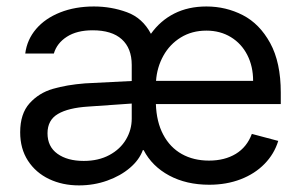

<svg xmlns="http://www.w3.org/2000/svg" viewBox="-20 -557 925 590"><path d="M421.4 -95.7H418.9Q408.2 -65.9 379.4 -41.3Q350.6 -16.6 309.6 -2Q268.6 12.7 222.7 12.7Q171.9 12.7 130.9 -6.8Q89.8 -26.4 65.9 -63.2Q42 -100.1 42 -150.4Q42 -207.5 70.8 -239.5Q99.6 -271.5 142.3 -283.9Q185.1 -296.4 241.2 -300.8L384.8 -308.1V-357.4Q384.8 -408.7 354.2 -436.3Q323.7 -463.9 264.6 -463.9Q216.3 -463.9 185.5 -444.1Q154.8 -424.3 145.5 -392.6H57.6Q63 -435.1 90.8 -467.8Q118.7 -500.5 164.8 -518.8Q210.9 -537.1 268.6 -537.1Q321.8 -537.1 369.9 -519.5Q418 -502 443.8 -453.1Q472.7 -493.7 515.6 -515.4Q558.6 -537.1 614.3 -537.1Q674.3 -537.1 726.1 -510.5Q777.8 -483.9 810.3 -424.6Q842.8 -365.2 842.8 -272.5V-237.3H459Q460.9 -182.1 481.7 -143.1Q502.4 -104 538.6 -83.7Q574.7 -63.5 622.1 -63.5Q670.4 -63.5 704.6 -84.2Q738.8 -105 753.9 -145.5L835 -124Q822.8 -84 793 -53.5Q763.2 -22.9 719.5 -6.1Q675.8 10.7 623 10.7Q552.7 10.7 500 -17.6Q447.3 -45.9 421.4 -95.7ZM237.3 -62.5Q282.7 -62.5 316.2 -80.6Q349.6 -98.6 367.2 -128.4Q384.8 -158.2 384.8 -192.4V-238.8L251 -229.5Q189.9 -225.6 158 -206.8Q126 -188 126 -147.5Q126 -106.4 156.5 -84.5Q187 -62.5 237.3 -62.5ZM757.8 -308.6Q757.8 -353 740 -387.9Q722.2 -422.9 689.5 -442.9Q656.7 -462.9 614.3 -462.9Q569.8 -462.9 535.6 -441.9Q501.5 -420.9 481.9 -385.5Q462.4 -350.1 459.5 -308.6Z"/></svg>

Font: Pretendard JP
Style: Regular
Weight: 400
Designer: Base glyphs from Inter by Rasmus Andersson; Hangeul glyphs from Noto Sans CJK(Source Han Sans) by Jang Soo-young and Kan
Foundry: Kil Hyung-jin
Version: Version 1.309